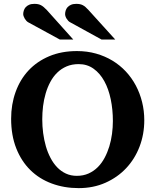

<svg xmlns="http://www.w3.org/2000/svg" viewBox="-20 -949 796 985"><path d="M559.1 -328.1Q559.1 -386.7 548.1 -439.7Q537.1 -492.7 515.1 -532.7Q493.2 -572.8 460.2 -596.4Q427.2 -620.1 383.8 -620.1Q349.1 -620.1 321.8 -608.4Q294.4 -596.7 273.7 -576.4Q252.9 -556.2 238.3 -528.8Q223.6 -501.5 214.4 -470Q205.1 -438.5 200.9 -404.5Q196.8 -370.6 196.8 -336.9Q196.8 -301.3 201.4 -266.1Q206.1 -231 215.3 -198.7Q224.6 -166.5 239.3 -138.7Q253.9 -110.8 273.4 -90.6Q293 -70.3 318.1 -58.6Q343.3 -46.9 374 -46.9Q407.2 -46.9 434.1 -58.8Q460.9 -70.8 481.4 -91.3Q502 -111.8 516.6 -139.2Q531.2 -166.5 540.8 -197.8Q550.3 -229 554.7 -262.5Q559.1 -295.9 559.1 -328.1ZM720.2 -332Q720.2 -260.3 696 -197Q671.9 -133.8 627.4 -86.4Q583 -39.1 521 -11.5Q459 16.1 383.8 16.1Q309.1 16.1 245.4 -7.6Q181.6 -31.2 135.5 -76.7Q89.4 -122.1 63.2 -188.5Q37.1 -254.9 37.1 -339.8Q37.1 -413.6 60.1 -477.3Q83 -541 126.2 -587.4Q169.4 -633.8 232.2 -660.4Q294.9 -687 375 -687Q426.8 -687 472.7 -674.1Q518.6 -661.1 556.9 -637.9Q595.2 -614.7 625.5 -582.3Q655.8 -549.8 676.8 -510.3Q697.8 -470.7 709 -425.5Q720.2 -380.4 720.2 -332ZM287.1 -746.1 125 -834.5Q119.6 -837.4 115 -842.5Q110.4 -847.7 106.9 -853.5Q103.5 -859.4 101.3 -865.5Q99.1 -871.6 99.1 -876.5Q99.1 -885.3 102.1 -894.8Q105 -904.3 111.6 -911.9Q118.2 -919.4 129.2 -924.3Q140.1 -929.2 156.2 -929.2Q166.5 -929.2 174.3 -927.7Q182.1 -926.3 189.5 -922.6Q196.8 -918.9 204.1 -912.8Q211.4 -906.7 220.2 -897.5L356 -746.1ZM501 -746.1 340.3 -834.5Q334.5 -837.4 329.8 -842.5Q325.2 -847.7 321.5 -853.5Q317.9 -859.4 315.9 -865.5Q314 -871.6 314 -876.5Q314 -885.3 316.9 -894.8Q319.8 -904.3 326.4 -911.9Q333 -919.4 344 -924.3Q355 -929.2 371.1 -929.2Q381.3 -929.2 389.2 -927.7Q397 -926.3 404.3 -922.6Q411.6 -918.9 418.7 -912.8Q425.8 -906.7 434.1 -897.5L571.3 -746.1Z"/></svg>

Font: Charis SIL Eur
Style: Bold
Weight: 700
Foundry: SIL International
Version: Version 5.000